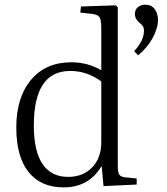

<svg xmlns="http://www.w3.org/2000/svg" viewBox="-20 -789 714 823"><path d="M571.8 -551.8 555.2 -569.8Q597.2 -615.7 597.2 -657.2Q597.2 -668.5 592.8 -676Q588.4 -683.6 577.1 -691.9Q558.1 -708.5 558.1 -729Q558.1 -747.6 571 -758.3Q584 -769 602.1 -769Q629.4 -769 643.3 -749.8Q657.2 -730.5 657.2 -705.1Q657.2 -668.5 634.5 -626.5Q611.8 -584.5 571.8 -551.8ZM252.9 14.2Q154.8 14.2 102.3 -51.8Q49.8 -117.7 49.8 -242.2Q49.8 -371.6 113 -446.8Q176.3 -522 285.2 -522Q356.4 -522 414.1 -487.8V-670.9Q414.1 -705.1 406.2 -716.1Q398.4 -727.1 371.1 -730L324.2 -734.9L327.1 -761.2L476.1 -766.1L484.9 -757.8V-74.2Q484.9 -49.8 491.5 -40.3Q498 -30.8 517.1 -28.8L565.9 -23.9V2L423.8 8.8L416 -75.2H414.1Q359.9 14.2 252.9 14.2ZM272 -30.8Q335.9 -30.8 375 -71.3Q414.1 -111.8 414.1 -180.2V-439.9Q353.5 -484.9 280.8 -484.9Q125 -484.9 125 -251Q125 -141.1 162.4 -85.9Q199.7 -30.8 272 -30.8Z"/></svg>

Font: Literata Light
Style: Regular
Weight: 300
Designer: Latin by Veronika Burian and Jose Scaglione. Greek by Irene Vlachou. Cyrillic by Vera Evstafieva.
Foundry: TypeTogether
Version: Version 3.021